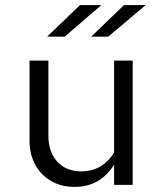

<svg xmlns="http://www.w3.org/2000/svg" viewBox="-20 -726 640 754"><path d="M273 8Q221 8 181 -15Q141 -38 118.5 -79Q96 -120 96 -173V-488H170V-194Q170 -129 205 -91Q240 -53 300 -53Q341 -53 373.5 -72Q406 -91 428 -127V-488H501V0H428V-79Q373 8 273 8ZM165 -582 294 -706H378L234 -582ZM338 -582 467 -706H552L405 -582Z"/></svg>

Font: Red Hat Mono
Style: Regular
Weight: 300
Monospace: yes
Designer: Pentagram, MCKL
Foundry: Pentagram, MCKL
Version: Version 1.023